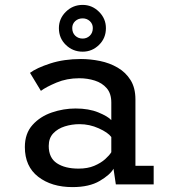

<svg xmlns="http://www.w3.org/2000/svg" viewBox="-20 -753 690 784"><path d="M276 11Q190.5 11 136 -31.2Q81.5 -73.5 81.5 -152.5Q81.5 -208 112.8 -242.8Q144 -277.5 191.8 -293.8Q239.5 -310 288.5 -310Q342.5 -310 381.5 -294Q420.5 -278 434.5 -262.5V-334.5Q434.5 -371 415.8 -392.8Q397 -414.5 367 -424Q337 -433.5 303.5 -433.5Q253 -433.5 210.8 -415.8Q168.5 -398 147 -382L102.5 -455.5Q129 -475.5 185 -493.8Q241 -512 310.5 -512Q349 -512 388.2 -504Q427.5 -496 460.2 -477Q493 -458 513 -426.2Q533 -394.5 533 -347V-76H607.5V0H453L443.5 -64Q430 -39.5 387.2 -14.2Q344.5 11 276 11ZM300.5 -64.5Q338 -64.5 365 -76Q392 -87.5 409.5 -103.2Q427 -119 434.5 -131.5V-193.5Q421 -212 383.2 -229Q345.5 -246 305 -246Q273.5 -246 244.8 -237Q216 -228 197.5 -208.5Q179 -189 179 -157Q179 -108.5 212.2 -86.5Q245.5 -64.5 300.5 -64.5ZM317.5 -542Q277.5 -542 249 -569.5Q220.5 -597 220.5 -638Q220.5 -677 249 -705Q277.5 -733 317.5 -733Q356 -733 384.2 -705Q412.5 -677 412.5 -638Q412.5 -597 384.2 -569.5Q356 -542 317.5 -542ZM317.5 -595.5Q334.5 -595.5 346.8 -607.2Q359 -619 359 -638.5Q359 -655.5 346.8 -666.8Q334.5 -678 317.5 -678Q299.5 -678 287.2 -666.8Q275 -655.5 275 -638.5Q275 -619 287.2 -607.2Q299.5 -595.5 317.5 -595.5Z"/></svg>

Font: Trispace
Style: Regular
Weight: 400
Designer: Tyler Finck
Foundry: Etcetera Type Company
Version: Version 1.210; ttfautohint (v1.8.3)